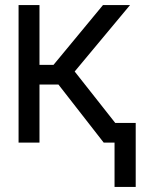

<svg xmlns="http://www.w3.org/2000/svg" viewBox="-20 -566 574 762"><path d="M53.7 0V-545.9H136.7V-308.6H192.4L388.7 -545.9H496.1L276.4 -282.2L499 0H391.6L211.9 -230.5H136.7V0ZM518.6 -78.1V175.8H434.6V-78.1Z"/></svg>

Font: Inter Tight
Style: Regular
Weight: 400
Designer: Rasmus Andersson
Foundry: rsms
Version: Version 3.002